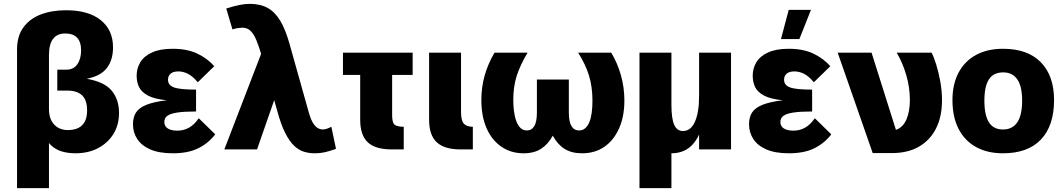

<svg xmlns="http://www.w3.org/2000/svg" viewBox="-20 -772 5492 992"><path d="M68 -516Q68 -585 100.5 -630Q133 -675 190 -697Q247 -719 322 -719Q437 -719 500.5 -668Q564 -617 564 -527Q564 -462 532 -420.5Q500 -379 428 -365Q520 -349 557.5 -303Q595 -257 595 -189Q595 -127 566.5 -80.5Q538 -34 487.5 -7Q437 20 369 20Q332 20 299.5 10.5Q267 1 242.5 -22.5Q218 -46 206 -88L233 -208Q233 -173 245.5 -149Q258 -125 280 -112.5Q302 -100 330 -100Q363 -100 385 -111Q407 -122 418.5 -144.5Q430 -167 430 -201Q430 -255 404 -279.5Q378 -304 328 -304H276V-412H323Q360 -412 379.5 -440Q399 -468 399 -512Q399 -555 378.5 -577Q358 -599 317 -599Q275 -599 254 -571Q233 -543 233 -488V200H68Z M1092 -78Q1058 -33 1005.5 -6.5Q953 20 873 20Q802 20 756.5 0Q711 -20 689 -54Q667 -88 667 -130Q667 -166 682.5 -190.5Q698 -215 736.5 -230.5Q775 -246 842 -254Q778 -260 744 -278.5Q710 -297 698 -323Q686 -349 686 -381Q686 -419 705 -450.5Q724 -482 765.5 -501Q807 -520 872 -520Q947 -520 999.5 -495Q1052 -470 1087 -430L1002 -347Q975 -379 950.5 -391Q926 -403 902 -403Q875 -403 861.5 -391.5Q848 -380 848 -360Q848 -332 878.5 -320.5Q909 -309 993 -309V-196Q932 -196 896 -190.5Q860 -185 844.5 -173.5Q829 -162 829 -142Q829 -120 846.5 -108.5Q864 -97 896 -97Q929 -97 956 -112Q983 -127 1007 -161Z M1335 -509 1422 -327 1308 0H1139ZM1716 -3Q1683 9 1658.5 14.5Q1634 20 1606 20Q1577 20 1550.5 12Q1524 4 1500 -18.5Q1476 -41 1454 -84Q1432 -127 1413 -197L1329 -494Q1317 -534 1304.5 -564.5Q1292 -595 1275 -612Q1258 -629 1232 -629Q1224 -629 1209.5 -627Q1195 -625 1181 -620L1149 -728Q1190 -741 1218 -746.5Q1246 -752 1271 -752Q1324 -752 1362 -731.5Q1400 -711 1427.5 -665.5Q1455 -620 1476 -545L1576 -189Q1587 -151 1599.5 -133Q1612 -115 1624 -109Q1636 -103 1647 -103Q1666 -103 1692 -117Z M1752 -500H2112V-385H1752ZM2066 0H2004Q1919 0 1880 -37Q1841 -74 1841 -153V-500H2006V-177Q2006 -136 2020.5 -126.5Q2035 -117 2066 -117Z M2360 0Q2276 0 2236.5 -37Q2197 -74 2197 -153V-500H2362V-194Q2362 -148 2377 -132.5Q2392 -117 2423 -117V0Z M2919 -361V-191Q2919 -143 2932.5 -120.5Q2946 -98 2972 -98Q2990 -98 3003 -109Q3016 -120 3024.5 -140Q3033 -160 3037 -188.5Q3041 -217 3041 -251Q3041 -324 3023 -382Q3005 -440 2967 -500H3138Q3170 -447 3188 -383.5Q3206 -320 3206 -253Q3206 -170 3178.5 -108.5Q3151 -47 3102.5 -13.5Q3054 20 2987 20Q2934 20 2897.5 -2.5Q2861 -25 2836 -71Q2812 -27 2776 -3.5Q2740 20 2685 20Q2620 20 2570.5 -14Q2521 -48 2494 -109.5Q2467 -171 2467 -256Q2467 -321 2484 -381.5Q2501 -442 2535 -500H2706Q2667 -435 2649.5 -379.5Q2632 -324 2632 -257Q2632 -213 2639 -177Q2646 -141 2661.5 -119.5Q2677 -98 2702 -98Q2727 -98 2740.5 -120.5Q2754 -143 2754 -191V-361Z M3284 -500H3449V200H3284ZM3609 -123Q3589 -53 3549.5 -16.5Q3510 20 3448 20Q3371 20 3327.5 -36Q3284 -92 3284 -196V-500H3449V-232Q3449 -159 3463.5 -127Q3478 -95 3508 -95Q3549 -95 3570.5 -143Q3592 -191 3592 -278L3607 -211ZM3592 -500H3757V0H3592Z M4275 -78Q4241 -33 4188.5 -6.5Q4136 20 4056 20Q3985 20 3939.5 0Q3894 -20 3872 -54Q3850 -88 3850 -130Q3850 -166 3865.5 -190.5Q3881 -215 3919.5 -230.5Q3958 -246 4025 -254Q3961 -260 3927 -278.5Q3893 -297 3881 -323Q3869 -349 3869 -381Q3869 -419 3888 -450.5Q3907 -482 3948.5 -501Q3990 -520 4055 -520Q4130 -520 4182.5 -495Q4235 -470 4270 -430L4185 -347Q4158 -379 4133.5 -391Q4109 -403 4085 -403Q4058 -403 4044.5 -391.5Q4031 -380 4031 -360Q4031 -332 4061.5 -320.5Q4092 -309 4176 -309V-196Q4115 -196 4079 -190.5Q4043 -185 4027.5 -173.5Q4012 -162 4012 -142Q4012 -120 4029.5 -108.5Q4047 -97 4079 -97Q4112 -97 4139 -112Q4166 -127 4190 -161ZM4055 -721H4170L4110 -570H4015Z M4489 19 4308 -500H4483L4609 -101Q4646 -114 4663.5 -155.5Q4681 -197 4681 -255Q4681 -320 4662.5 -383.5Q4644 -447 4613 -500H4793Q4804 -480 4816.5 -440.5Q4829 -401 4838 -352Q4847 -303 4847 -254Q4847 -169 4816 -108Q4785 -47 4727.5 -14Q4670 19 4587 19Z M5162 20Q5082 20 5023.5 -12Q4965 -44 4933 -105.5Q4901 -167 4901 -255Q4901 -338 4933 -397.5Q4965 -457 5023.5 -488.5Q5082 -520 5162 -520Q5290 -520 5358 -450Q5426 -380 5426 -255Q5426 -123 5358.5 -51.5Q5291 20 5162 20ZM5162 -103Q5211 -103 5236 -140Q5261 -177 5261 -252Q5261 -326 5236 -362Q5211 -398 5163 -398Q5113 -398 5089.5 -362Q5066 -326 5066 -252Q5066 -177 5089.5 -140Q5113 -103 5162 -103Z"/></svg>

Font: Moderustic
Style: Bold
Weight: 700
Designer: Tural Alisoy
Foundry: TAFT Foundry
Version: Version 2.120